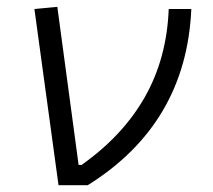

<svg xmlns="http://www.w3.org/2000/svg" viewBox="-20 -544 626 564"><path d="M151.9 0 81.1 -517.6 148.4 -523.9 210.9 -59.6H219.7Q341.3 -145.5 405.8 -259.5Q470.2 -373.5 475.6 -517.6H542Q527.3 -180.7 237.8 0Z"/></svg>

Font: Cascadia Code PL Light
Style: Italic
Weight: 300
Italic angle: -10°
Monospace: yes
Designer: Aaron Bell
Foundry: Saja Typeworks
Version: Version 2404.023; ttfautohint (v1.8.4)